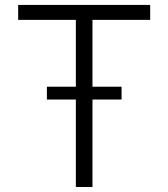

<svg xmlns="http://www.w3.org/2000/svg" viewBox="-20 -747 672 767"><path d="M52.6 -667.6H283V-400.6H167.3V-349.4H283V0H349.4V-349.4H465.6V-400.6H349.4V-667.6H579.9V-727.3H52.6Z"/></svg>

Font: Karasuma Gothic
Style: Light
Weight: 300
Designer: Rasmus Andersson / Ryoko Nishizuka
Foundry: rsms
Version: Version 1.00